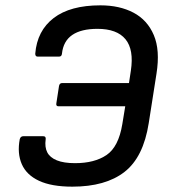

<svg xmlns="http://www.w3.org/2000/svg" viewBox="-20 -687 638 719"><path d="M251 12Q173 12 126 -10Q79 -32 61.5 -72.5Q44 -113 54 -166Q57 -177 68 -177H141Q153 -177 151 -165Q147 -136 157 -116.5Q167 -97 193 -86.5Q219 -76 261 -76Q334 -76 379 -106.5Q424 -137 438 -222L449 -289H199Q189 -289 191 -300L201 -365Q203 -376 213 -376H463L470 -422Q482 -501 450 -540Q418 -579 345 -579Q284 -579 250.5 -556Q217 -533 212 -486Q211 -475 201 -475H121Q112 -475 112 -486Q119 -572 181 -619.5Q243 -667 356 -667Q428 -667 480 -639.5Q532 -612 556 -555.5Q580 -499 566 -411L537 -226Q517 -98 446 -43Q375 12 251 12Z"/></svg>

Font: Sofia Sans SemiBold
Style: Italic
Weight: 600
Italic angle: -9°
Designer: Botio Nikoltchev, Ani Petrova
Foundry: lettersoup
Version: Version 4.100-B